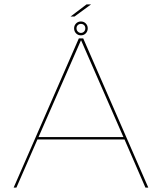

<svg xmlns="http://www.w3.org/2000/svg" viewBox="-20 -852 736 872"><path d="M42 0H54.5L150 -218.5H545.5L640.5 0H653.5L358 -677.5H338ZM155 -229.5 347.5 -668.5H348.5L540.5 -229.5ZM347.5 -691.5Q361 -691.5 369.8 -700.8Q378.5 -710 378.5 -723.5Q378.5 -736 369.8 -745.2Q361 -754.5 347.5 -754.5Q334 -754.5 325.2 -745.2Q316.5 -736 316.5 -723.5Q316.5 -710 325.2 -700.8Q334 -691.5 347.5 -691.5ZM347.5 -702.5Q339.5 -702.5 333.5 -708.5Q327.5 -714.5 327.5 -723.5Q327.5 -732.5 333.5 -738Q339.5 -743.5 347.5 -743.5Q356 -743.5 361.8 -738Q367.5 -732.5 367.5 -723.5Q367.5 -714.5 361.8 -708.5Q356 -702.5 347.5 -702.5ZM300.5 -777H318.5L393.5 -832H373Z"/></svg>

Font: Anybody SemiExpanded Thin
Style: Regular
Weight: 250
Width: 6
Version: Version 1.113;gftools[0.9.25]